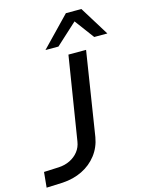

<svg xmlns="http://www.w3.org/2000/svg" viewBox="-168 -1023 847 1114"><g transform="rotate(-15 256.0 -466.5)"><path d="M-30 8 -21 -84 69 -88Q106 -90 136.5 -105Q167 -120 187 -145.5Q207 -171 212 -205L292 -705H398L319 -202Q309 -143 274 -97.5Q239 -52 186 -26Q133 0 68 4ZM170 -765 340 -941H433L542 -765H463L376 -882L248 -765Z"/></g></svg>

Font: Nunito Sans 7pt SemiExpanded Medium
Style: Italic
Weight: 500
Width: 6
Italic angle: -9°
Designer: Vernon Adams
Foundry: Vernon Adams
Version: Version 3.101;gftools[0.9.27]